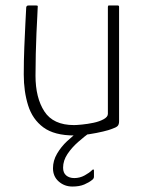

<svg xmlns="http://www.w3.org/2000/svg" viewBox="-20 -492 533 703"><path d="M252 4Q179 4 139 -25.5Q99 -55 83 -106Q67 -157 67 -219Q67 -270 69 -319Q71 -368 73 -407Q75 -446 76 -465Q77 -470 79.5 -471Q82 -472 87 -472H110Q116 -472 117.5 -471Q119 -470 118 -464Q118 -456 116.5 -431Q115 -406 113.5 -370.5Q112 -335 111 -294.5Q110 -254 110 -215Q110 -134 142.5 -84Q175 -34 251 -34Q260 -34 280.5 -36Q301 -38 322.5 -42.5Q344 -47 359.5 -55.5Q375 -64 375 -75V-467Q375 -469 376 -470.5Q377 -472 378 -472H411Q413 -472 414.5 -471Q416 -470 416 -467V-48Q416 -36 410.5 -30.5Q405 -25 387 -19Q380 -16 357.5 -10.5Q335 -5 306 -0.5Q277 4 252 4ZM245 191Q216 191 195 172.5Q174 154 174 124Q174 96 189 70.5Q204 45 226 24.5Q248 4 267 -9Q270 -12 274.5 -13Q279 -14 283 -14H308Q310 -14 311.5 -11.5Q313 -9 308 -6Q290 7 266.5 27.5Q243 48 227 72Q211 96 211 122Q211 141 222.5 150.5Q234 160 252 160Q272 160 289.5 150.5Q307 141 317 131Q320 128 322 128.5Q324 129 324 132V155Q324 162 317 167Q306 176 288.5 183.5Q271 191 245 191Z"/></svg>

Font: Glory Thin ExtraLight
Style: Regular
Weight: 250
Version: Version 1.011